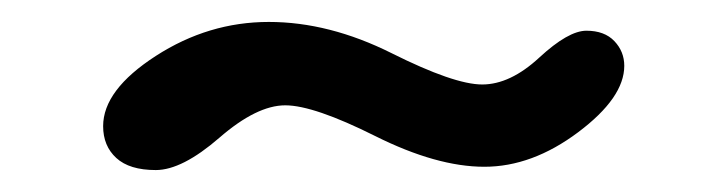

<svg xmlns="http://www.w3.org/2000/svg" viewBox="-20 -464 662 175"><path d="M549 -404Q549 -375 507 -343.5Q465 -312 421.5 -312Q378 -312 322 -340Q266 -368 240 -368Q214 -368 180 -338.5Q146 -309 122 -309Q98 -309 86 -320Q74 -331 74 -349Q74 -382 122 -413Q170 -444 225 -444Q280 -444 337 -415.5Q394 -387 419.5 -387Q445 -387 471.5 -411.5Q498 -436 514.5 -436Q531 -436 540 -426.5Q549 -417 549 -404Z"/></svg>

Font: Delius Unicase
Style: Regular
Weight: 400
Designer: Natalia Raices
Foundry: Natalia Raices
Version: Version 1.002